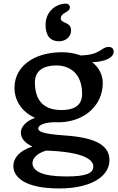

<svg xmlns="http://www.w3.org/2000/svg" viewBox="-20 -808 663 1080"><path d="M312 -575.7C351.1 -575.7 379.9 -603 379.9 -636.7C379.9 -687 321.8 -674.8 321.8 -703.6C321.8 -717.3 328.6 -727.5 350.1 -738.8C365.2 -747.1 373.5 -756.3 373.5 -765.6C373.5 -776.9 365.7 -787.6 351.1 -787.6C298.8 -787.6 236.3 -747.1 236.3 -668C236.3 -605 265.1 -575.7 312 -575.7ZM97.2 -62C97.2 -32.2 118.2 -3.9 162.1 16.1C85 41 55.2 84.5 55.2 125.5C55.2 189 120.6 252 313 252C488.8 252 595.7 186.5 595.7 92.8C595.7 15.6 529.3 -33.7 345.7 -45.9C204.6 -55.7 195.3 -71.3 195.3 -86.9C195.3 -102.5 228.5 -124.5 315.9 -120.1C459 -124.5 558.1 -217.3 558.1 -341.3C558.1 -385.7 537.6 -428.2 498.5 -458C574.7 -460.4 619.6 -485.4 619.6 -517.6C619.6 -531.7 611.8 -543.9 590.8 -543.9C548.3 -543.9 547.4 -499 434.1 -496.1C403.8 -507.3 368.7 -514.2 329.1 -514.2C169.9 -514.2 61.5 -433.6 61.5 -314C61.5 -245.6 99.6 -179.7 177.2 -145C124.5 -127 97.2 -92.8 97.2 -62ZM325.7 -189C234.9 -189 176.3 -233.4 176.3 -345.2C176.3 -411.6 226.6 -439.9 296.9 -439.9C369.6 -439.9 441.9 -397.5 441.9 -279.8C441.9 -207 386.2 -189 325.7 -189ZM162.6 108.9C162.6 82.5 189 53.7 239.7 39.1C454.6 46.4 504.9 91.8 504.9 128.4C504.9 166.5 465.3 184.6 353 184.6C213.9 184.6 162.6 152.8 162.6 108.9Z"/></svg>

Font: Stoke
Style: Regular
Weight: 400
Designer: Nicole Fally
Foundry: Nicole Fally
Version: Version 1.002